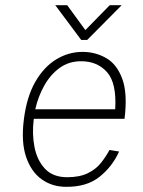

<svg xmlns="http://www.w3.org/2000/svg" viewBox="-20 -710 552 740"><path d="M293 -556 193 -690H239L309 -594L403 -690H449L316 -556ZM402 -132 439 -126Q413 -68 363.5 -28.5Q314 11 234 10Q181 10 140.5 -19Q100 -48 80.5 -105.5Q61 -163 72 -250Q83 -337 116 -394.5Q149 -452 196.5 -481Q244 -510 298 -510Q348 -510 389.5 -486Q431 -462 451.5 -405.5Q472 -349 460 -252H110V-250Q103 -194 113 -143Q123 -92 153.5 -59.5Q184 -27 239 -27Q287 -27 318.5 -42.5Q350 -58 369 -82Q388 -106 402 -132ZM293 -474Q245 -474 209.5 -448Q174 -422 150.5 -380Q127 -338 116 -289H424Q430 -390 392.5 -432Q355 -474 293 -474Z"/></svg>

Font: Haskoy ExtraLight
Style: Italic
Weight: 200
Designer: Ertekin Erdin
Foundry: Ertekin Erdin
Version: Version 2.000; ttfautohint (v1.8.4.7-5d5b)